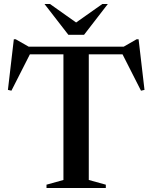

<svg xmlns="http://www.w3.org/2000/svg" viewBox="-20 -938 760 958"><path d="M296.5 -685.5H423V-40L508 -16.5V0H212V-16.5L296.5 -40ZM641 -667H78L135 -678.5L37 -485.5L19.5 -489.5L49 -742H58.5L140 -695.5L90 -705H629.5L580.5 -695.5L661.5 -742H671.5L701 -489.5L683.5 -485.5L585.5 -678.5ZM378.5 -812.5H341L490.5 -918H518L399.5 -764.5H321L202 -918H229.5Z"/></svg>

Font: Newsreader 60pt Medium
Style: Regular
Weight: 500
Designer: Hugues Gentile
Foundry: Production Type
Version: Version 1.003